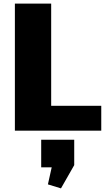

<svg xmlns="http://www.w3.org/2000/svg" viewBox="-20 -720 584 1058"><path d="M218 -137H538V0H62V-700H262V-32ZM389 50V190L316 318L244 296L286 107L362 202H207V50Z"/></svg>

Font: Pathway Extreme 28pt ExtraBold
Style: Regular
Weight: 800
Designer: Eduardo Rodriguez Tunni
Foundry: Eduardo Rodriguez Tunni
Version: Version 1.001;gftools[0.9.26]